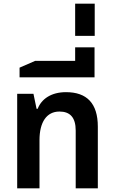

<svg xmlns="http://www.w3.org/2000/svg" viewBox="-20 -1030 624 1050"><path d="M74 0H196V-264C196 -362 235 -420 305 -420C363 -420 394 -388 394 -316V0H515V-337C515 -465 455 -526 341 -526C260 -526 207 -489 186 -435H180L163 -517H74Z M391 -771V-697H172L87 -660V-607H497V-771Z M391 -834H498V-1010H391Z"/></svg>

Font: Noto Sans Thai UI SemiCondensed Semi
Style: Regular
Weight: 600
Width: 4
Designer: Monotype Design Team
Foundry: Monotype Imaging Inc.
Version: Version 1.901